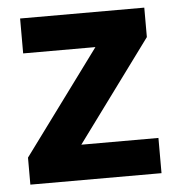

<svg xmlns="http://www.w3.org/2000/svg" viewBox="-45 -588 582 630"><g transform="rotate(-5 246.5 -273.0)"><path d="M30 0V-89L282 -431H44V-546H453V-449L208 -116H462V0Z"/></g></svg>

Font: Noto Sans Symbols
Style: Bold
Weight: 700
Version: Version 2.002